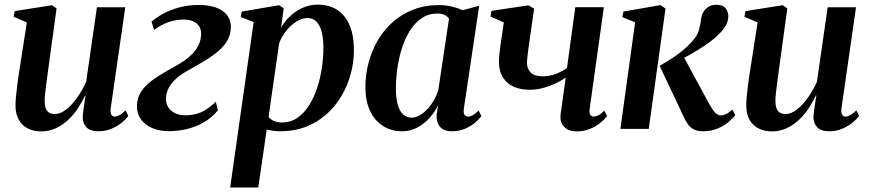

<svg xmlns="http://www.w3.org/2000/svg" viewBox="-20 -557 3760 830"><path d="M157.5 11Q125 11 100 -1.8Q75 -14.5 61 -39.5Q47 -64.5 47 -101Q47 -116 49 -138.5Q51 -161 54.2 -186.2Q57.5 -211.5 61 -235.2Q64.5 -259 67.5 -276.5L96 -460L39 -484.5L43.5 -509L204.5 -534.5L224.5 -520.5L192 -283Q189.5 -263.5 186.2 -240.2Q183 -217 180 -194.2Q177 -171.5 175 -152.8Q173 -134 173 -123.5Q173 -102.5 177.5 -89.5Q182 -76.5 191.8 -70.2Q201.5 -64 217 -64Q241 -64 266.2 -83.8Q291.5 -103.5 314 -135.5Q336.5 -167.5 352.5 -203.5L399 -525.5H521.5L458.5 -88Q456.5 -70.5 461.2 -61.8Q466 -53 475.5 -53Q485 -53 497 -59.5Q509 -66 523 -80L534.5 -56Q525 -42 506.2 -26.8Q487.5 -11.5 462 -0.5Q436.5 10.5 406.5 10.5Q370 10.5 354 -6.5Q338 -23.5 337.5 -49Q337.5 -53 338.5 -63.8Q339.5 -74.5 341.5 -88.5Q343.5 -102.5 345.8 -117.2Q348 -132 350 -143.5L348 -144Q333.5 -114 314.8 -86Q296 -58 272 -36.2Q248 -14.5 219.5 -1.8Q191 11 157.5 11Z M710.5 10Q669 10 637.2 -3.8Q605.5 -17.5 588.2 -42.5Q571 -67.5 572 -101Q573 -135.5 590.5 -161.5Q608 -187.5 635.8 -208.2Q663.5 -229 696 -247Q728.5 -265 759.5 -283.5Q803.5 -310.5 825.8 -341Q848 -371.5 849.5 -408.5Q850 -431 839.8 -445.2Q829.5 -459.5 812.5 -466Q795.5 -472.5 776 -472.5Q739 -472.5 706 -460.5Q673 -448.5 646.5 -427.5L635 -463Q657.5 -483 688.8 -499.5Q720 -516 758.2 -525.8Q796.5 -535.5 839 -535.5Q906.5 -535.5 943 -509.2Q979.5 -483 978 -436.5Q976.5 -402 958.8 -375.2Q941 -348.5 912.8 -326.8Q884.5 -305 851.5 -286.2Q818.5 -267.5 786.5 -249Q761 -234.5 741.2 -216.8Q721.5 -199 710 -178Q698.5 -157 697.5 -131.5Q697 -109 707.8 -92.8Q718.5 -76.5 737.5 -67.5Q756.5 -58.5 780.5 -58.5Q819 -58.5 848.8 -71.5Q878.5 -84.5 913 -117L921.5 -79.5Q895 -47.5 860.2 -27.8Q825.5 -8 787 1Q748.5 10 710.5 10Z M975 253.5 1076.5 -461.5 1021 -483.5 1025 -507 1186.5 -534.5 1206.5 -521 1195 -437Q1210.5 -465 1234.8 -487.8Q1259 -510.5 1289.5 -523.8Q1320 -537 1353.5 -537Q1403 -537 1438 -514Q1473 -491 1491.5 -447.2Q1510 -403.5 1510 -340.5Q1510 -288 1496.2 -237.2Q1482.5 -186.5 1456 -141.8Q1429.5 -97 1391 -62.8Q1352.5 -28.5 1302.5 -9Q1252.5 10.5 1191.5 10.5Q1177.5 10.5 1162.2 8.5Q1147 6.5 1133 3L1096.5 253.5ZM1141 -51.5Q1150 -40.5 1164.2 -34Q1178.5 -27.5 1199.5 -27.5Q1236 -27.5 1265 -47.2Q1294 -67 1315.2 -100.2Q1336.5 -133.5 1350.5 -175.5Q1364.5 -217.5 1371.2 -262.8Q1378 -308 1378 -350.5Q1378 -391 1370.5 -419.5Q1363 -448 1348 -463.5Q1333 -479 1309 -479Q1284.5 -479 1259.8 -462.8Q1235 -446.5 1215.5 -421.5Q1196 -396.5 1186.5 -369Z M1985.5 -89.5Q1982.5 -68.5 1988 -60.8Q1993.5 -53 2003.5 -53Q2013 -53 2024.2 -59.2Q2035.5 -65.5 2049 -79L2061 -55Q2052.5 -43 2034.5 -27.5Q2016.5 -12 1991 -0.8Q1965.5 10.5 1933.5 10.5Q1898 10.5 1881.8 -9.5Q1865.5 -29.5 1867.5 -61.5L1874 -102.5Q1861 -74.5 1838.2 -48.8Q1815.5 -23 1785 -6.2Q1754.5 10.5 1718.5 10.5Q1671.5 10.5 1635.5 -12.5Q1599.5 -35.5 1579.5 -78.2Q1559.5 -121 1559.5 -180.5Q1559.5 -233.5 1573 -285Q1586.5 -336.5 1612.5 -381.5Q1638.5 -426.5 1677 -461Q1715.5 -495.5 1766 -515.2Q1816.5 -535 1878 -535Q1906.5 -535 1932.8 -528.8Q1959 -522.5 1980 -513L2051.5 -532ZM1921 -476.5Q1914.5 -486 1902 -492.2Q1889.5 -498.5 1871 -498.5Q1832.5 -498.5 1803 -478.5Q1773.5 -458.5 1752.2 -424.8Q1731 -391 1717.5 -348.8Q1704 -306.5 1697.8 -261.5Q1691.5 -216.5 1691.5 -174.5Q1691.5 -129.5 1700.2 -101.8Q1709 -74 1724 -61.2Q1739 -48.5 1758.5 -48.5Q1776 -48.5 1793.2 -58Q1810.5 -67.5 1826.2 -84Q1842 -100.5 1854.8 -122.2Q1867.5 -144 1875 -169Z M2289 -519.5 2265 -352.5Q2264 -343.5 2262.2 -330.5Q2260.5 -317.5 2259.2 -305.2Q2258 -293 2258 -284.5Q2258.5 -258.5 2274.8 -242.8Q2291 -227 2326.5 -227Q2355 -227 2382.8 -237.5Q2410.5 -248 2431 -263L2467 -526H2590.5L2529 -86Q2526.5 -67.5 2532.2 -60.2Q2538 -53 2545.5 -53Q2554.5 -53 2566.2 -58.5Q2578 -64 2592.5 -78.5L2604.5 -55Q2594 -41.5 2575.5 -26.2Q2557 -11 2531 0Q2505 11 2473 11Q2448.5 11 2432 1.5Q2415.5 -8 2408 -24.5Q2400.5 -41 2403.5 -63L2425.5 -221.5Q2406.5 -208 2380.8 -196Q2355 -184 2327 -176.5Q2299 -169 2272 -169Q2206.5 -169 2171.8 -201Q2137 -233 2137 -290Q2137 -305 2139 -324.5Q2141 -344 2143.8 -363.8Q2146.5 -383.5 2149 -399.5L2158 -460L2100.5 -485.5L2104.5 -510L2264.5 -534Z M2662 0 2725.5 -460.5 2670.5 -483 2675 -507 2835.5 -535 2857 -520 2784.5 0ZM3018.5 10.5Q2995.5 10.5 2979.8 2.5Q2964 -5.5 2952.8 -21.5Q2941.5 -37.5 2931.5 -61L2831.5 -272.5Q2862.5 -290 2887.5 -306.5Q2912.5 -323 2933.2 -340.2Q2954 -357.5 2971.5 -377.5Q2994 -401 3001.2 -426.8Q3008.5 -452.5 3010.5 -472.5Q3013 -494 3022.5 -508.2Q3032 -522.5 3046.2 -529.5Q3060.5 -536.5 3075.5 -536.5Q3104.5 -536.5 3116.2 -522Q3128 -507.5 3128.5 -488Q3128.5 -465.5 3117.2 -446.2Q3106 -427 3088.5 -410.5Q3073.5 -394 3048.8 -375.8Q3024 -357.5 2995 -339.8Q2966 -322 2937.5 -307Q2909 -292 2885.5 -282L2930 -321.5L3046 -107.5Q3058.5 -84.5 3070.5 -71.2Q3082.5 -58 3096.5 -58Q3106.5 -58 3119.2 -64Q3132 -70 3145.5 -83.5L3158.5 -60Q3148.5 -45.5 3128.8 -29Q3109 -12.5 3081.2 -1Q3053.5 10.5 3018.5 10.5Z M3316.5 11Q3284 11 3259 -1.8Q3234 -14.5 3220 -39.5Q3206 -64.5 3206 -101Q3206 -116 3208 -138.5Q3210 -161 3213.2 -186.2Q3216.5 -211.5 3220 -235.2Q3223.5 -259 3226.5 -276.5L3255 -460L3198 -484.5L3202.5 -509L3363.5 -534.5L3383.5 -520.5L3351 -283Q3348.5 -263.5 3345.2 -240.2Q3342 -217 3339 -194.2Q3336 -171.5 3334 -152.8Q3332 -134 3332 -123.5Q3332 -102.5 3336.5 -89.5Q3341 -76.5 3350.8 -70.2Q3360.5 -64 3376 -64Q3400 -64 3425.2 -83.8Q3450.5 -103.5 3473 -135.5Q3495.5 -167.5 3511.5 -203.5L3558 -525.5H3680.5L3617.5 -88Q3615.5 -70.5 3620.2 -61.8Q3625 -53 3634.5 -53Q3644 -53 3656 -59.5Q3668 -66 3682 -80L3693.5 -56Q3684 -42 3665.2 -26.8Q3646.5 -11.5 3621 -0.5Q3595.5 10.5 3565.5 10.5Q3529 10.5 3513 -6.5Q3497 -23.5 3496.5 -49Q3496.5 -53 3497.5 -63.8Q3498.5 -74.5 3500.5 -88.5Q3502.5 -102.5 3504.8 -117.2Q3507 -132 3509 -143.5L3507 -144Q3492.5 -114 3473.8 -86Q3455 -58 3431 -36.2Q3407 -14.5 3378.5 -1.8Q3350 11 3316.5 11Z"/></svg>

Font: Merriweather 96pt SemiBold
Style: Italic
Weight: 600
Italic angle: -7.8°
Version: Version 2.101